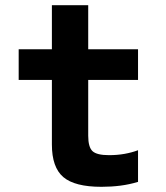

<svg xmlns="http://www.w3.org/2000/svg" viewBox="-20 -710 640 740"><path d="M371 10Q268 10 224 -27.5Q180 -65 180 -153V-402H52V-520H180V-690H320V-520H512V-402H320V-187Q320 -143 336.5 -127.5Q353 -112 400 -112Q432 -112 460 -117Q488 -122 512 -131V-9Q479 1 444 5.5Q409 10 371 10Z"/></svg>

Font: M PLUS Code Latin Expanded
Style: Bold
Weight: 700
Width: 7
Designer: Coji Morishita
Foundry: UNDERFOREST DESIGN
Version: Version 1.002; ttfautohint (v1.8.3)